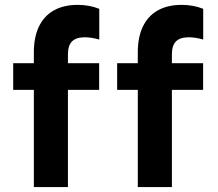

<svg xmlns="http://www.w3.org/2000/svg" viewBox="-20 -761 886 781"><path d="M33.7 -503.9H383.3V-395.5H33.7ZM383.8 -725.1V-600.1Q354 -608.9 325.7 -609.4Q290 -609.4 273.2 -592.8Q256.3 -576.2 256.3 -539.1V0H117.7V-548.3Q117.7 -609.9 138.4 -653.1Q159.2 -696.3 199.2 -718.8Q239.3 -741.2 295.9 -741.2Q343.3 -741.2 383.8 -725.1ZM456.5 -503.9H806.2V-395.5H456.5ZM806.6 -725.1V-600.1Q776.9 -608.9 748.5 -609.4Q712.9 -609.4 696 -592.8Q679.2 -576.2 679.2 -539.1V0H540.5V-548.3Q540.5 -609.9 561.3 -653.1Q582 -696.3 622.1 -718.8Q662.1 -741.2 718.8 -741.2Q766.1 -741.2 806.6 -725.1Z"/></svg>

Font: Wanted Sans Variable
Style: Regular
Weight: 400
Designer: Original Design by Kil Hyung-jin and Kang Hanbin, Wanted Lab, Inc; Hangeul from Source Han Sans by Jang Soo-young and Ka
Foundry: Wanted Lab, Inc.
Version: Version 1.003;Glyphs 3.2 (3227)